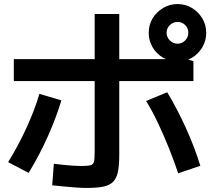

<svg xmlns="http://www.w3.org/2000/svg" viewBox="-20 -875 1040 945"><path d="M405 50Q385 50 356 48Q327 46 296 43Q265 40 237 37L245 -69Q268 -66 292.5 -63.5Q317 -61 340 -59.5Q363 -58 379 -58Q411 -58 425 -61.5Q439 -65 442.5 -79.5Q446 -94 446 -127V-806H567V-113Q567 -62 560.5 -30Q554 2 537 19.5Q520 37 488.5 43.5Q457 50 405 50ZM20 -77Q69 -156 109.5 -244Q150 -332 174 -413L282 -381Q257 -297 215.5 -204Q174 -111 121 -24ZM857 -22Q837 -82 812 -144.5Q787 -207 758.5 -267.5Q730 -328 699 -378L803 -421Q853 -338 895.5 -244Q938 -150 966 -59ZM48 -476V-584H899L932 -574V-476ZM853 -572Q815 -572 782.5 -591Q750 -610 731 -642.5Q712 -675 712 -713Q712 -753 731 -784.5Q750 -816 782.5 -835.5Q815 -855 853 -855Q893 -855 924.5 -836Q956 -817 975.5 -785Q995 -753 995 -713Q995 -675 976 -642.5Q957 -610 925 -591Q893 -572 853 -572ZM854 -660Q876 -660 891.5 -676Q907 -692 907 -714Q907 -736 891.5 -751.5Q876 -767 854 -767Q832 -767 816 -751.5Q800 -736 800 -714Q800 -692 816 -676Q832 -660 854 -660Z"/></svg>

Font: M PLUS 1 Thin SemiBold
Style: Regular
Weight: 600
Version: Version 1.001